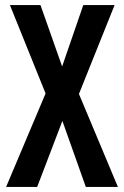

<svg xmlns="http://www.w3.org/2000/svg" viewBox="-20 -734 486 754"><path d="M443 0 290 -365 430 -714H307L224 -473L139 -714H19L159 -367L4 0H126L225 -259L317 0Z"/></svg>

Font: Noto Sans Georgian ExtraCondensed SemiBold
Style: Regular
Weight: 600
Width: 2
Designer: Monotype Design Team, Akaki Razmadze
Foundry: Google LLC
Version: Version 2.005